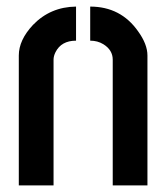

<svg xmlns="http://www.w3.org/2000/svg" viewBox="-20 -563 505 583"><path d="M37.1 0V-394.5Q37.1 -441.4 80.1 -487.3Q132.8 -542 210.9 -543V-439.5Q166 -439.5 148.4 -404.3Q142.6 -392.6 142.6 -381.8V0ZM253.9 -439.5V-543Q346.7 -543 399.4 -467.8Q427.7 -428.7 427.7 -394.5V0H322.3V-381.8Q322.3 -411.1 293.9 -428.7Q276.4 -439.5 253.9 -439.5Z"/></svg>

Font: Post No Bills Jaffna
Style: Bold
Weight: 700
Designer: Kosala Senevirathne, Siva Puranthara, Lasantha Premarathna, Tharique Azeez
Foundry: Mooniak
Version: Version 1.220 ; ttfautohint (v1.6)